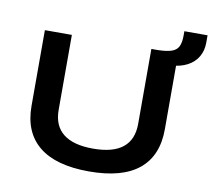

<svg xmlns="http://www.w3.org/2000/svg" viewBox="-89 -932 1152 1044"><g transform="rotate(10 487.0 -410.5)"><path d="M467 10Q284 10 191 -65.5Q98 -141 98 -287V-705H247V-291Q247 -204 302.5 -160Q358 -116 467 -116Q577 -116 631.5 -160Q686 -204 686 -291V-705H834V-287Q834 -141 742 -65.5Q650 10 467 10ZM804 -635 721 -688V-705Q769 -706 796.5 -715Q824 -724 835 -746Q846 -768 846 -808V-831H974V-790Q974 -746 954 -712Q934 -678 896 -658Q858 -638 804 -635Z"/></g></svg>

Font: Nunito Sans 10pt Expanded
Style: Bold
Weight: 700
Width: 7
Designer: Vernon Adams
Foundry: Vernon Adams
Version: Version 3.101;gftools[0.9.27]